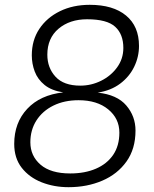

<svg xmlns="http://www.w3.org/2000/svg" viewBox="-20 -762 640 797"><path d="M264.5 15Q204.5 15 153 -5.2Q101.5 -25.5 70.2 -65.5Q39 -105.5 39 -164.5Q39 -252.5 93 -310.2Q147 -368 242.5 -378.5Q194 -386 165.2 -409.2Q136.5 -432.5 124.2 -465Q112 -497.5 112 -532.5Q112 -595 143.2 -642Q174.5 -689 228.8 -715.5Q283 -742 352.5 -742Q449.5 -742 503.2 -697.5Q557 -653 557 -571.5Q557 -526 537 -484.8Q517 -443.5 478.8 -414.8Q440.5 -386 385.5 -377.5Q466 -369 504.2 -324.2Q542.5 -279.5 542.5 -220Q542.5 -144 505 -91.5Q467.5 -39 404.5 -12Q341.5 15 264.5 15ZM271.5 -42Q332.5 -42 378.2 -61.8Q424 -81.5 449.8 -119.2Q475.5 -157 475.5 -211.5Q475.5 -270 429.2 -308Q383 -346 306 -346Q247 -346 201.8 -323.8Q156.5 -301.5 131.2 -262Q106 -222.5 106 -171.5Q106 -115 148.2 -78.5Q190.5 -42 271.5 -42ZM313.5 -406.5Q359 -406.5 399.8 -426.8Q440.5 -447 466.2 -482.5Q492 -518 492 -563Q492 -620 458 -651Q424 -682 341.5 -682Q269.5 -682 223 -642.8Q176.5 -603.5 176.5 -535Q176.5 -480.5 210.5 -443.5Q244.5 -406.5 313.5 -406.5Z"/></svg>

Font: Spline Sans Mono Light
Style: Italic
Weight: 300
Italic angle: -4°
Monospace: yes
Version: Version 1.004